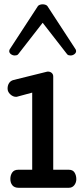

<svg xmlns="http://www.w3.org/2000/svg" viewBox="-20 -894 397 914"><path d="M16.1 0ZM183.1 -873.5Q189.9 -873.5 196.3 -871.3Q202.6 -869.1 205.6 -865.2L337.4 -663.1Q339.8 -660.2 341.1 -657Q342.3 -653.8 342.3 -650.9Q342.3 -642.1 334 -636Q325.7 -629.9 315.9 -629.9Q311.5 -629.9 306.9 -631.1Q302.2 -632.3 299.3 -636.2L183.1 -785.6L66.9 -636.2Q64 -632.3 59.3 -631.1Q54.7 -629.9 50.3 -629.9Q40.5 -629.9 32.2 -636Q23.9 -642.1 23.9 -650.9Q23.9 -653.8 25.1 -657Q26.4 -660.2 28.8 -663.1L160.6 -865.2Q163.6 -869.1 169.9 -871.3Q176.3 -873.5 183.1 -873.5ZM29.3 -42Q29.3 -60.1 38.3 -73Q47.4 -85.9 66.4 -85.9H133.3V-453.1L63 -434.1Q62 -433.6 60.3 -433.3Q58.6 -433.1 56.2 -433.1Q41.5 -433.1 28.8 -445.1Q16.1 -457 16.1 -472.2Q16.1 -487.8 23.4 -498.8Q30.8 -509.8 44.4 -513.2L200.2 -551.8Q201.7 -552.2 203.6 -552.7Q205.6 -553.2 208 -553.2Q218.8 -553.2 226.1 -546.9Q233.4 -540.5 233.4 -529.8V-85.9H308.1Q326.7 -85.9 335 -72.5Q343.3 -59.1 343.3 -41Q343.3 -24.9 333.7 -12.5Q324.2 0 307.1 0H69.3Q48.8 0 39.1 -11.7Q29.3 -23.4 29.3 -42Z"/></svg>

Font: Cutive
Style: Regular
Weight: 400
Designer: Vernon Adams
Version: Version 1.002